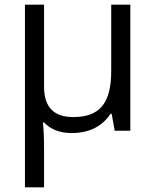

<svg xmlns="http://www.w3.org/2000/svg" viewBox="-20 -555 659 815"><path d="M167 -535.2H85.9V240.2H167V84C167 31.7 165.5 -7.8 162.1 -35.2H167C195.8 -5.4 234.4 9.8 283.2 9.8C357.9 9.8 413.1 -17.6 449.2 -71.8H454.1L466.8 0H533.2V-535.2H452.1V-253.9C452.1 -115.7 402.3 -58.1 291 -58.1C208.5 -58.1 167 -100.6 167 -186Z"/></svg>

Font: Open Sans
Style: Regular
Weight: 400
Foundry: Ascender Corporation
Version: Version 1.100;PS 001.100;hotconv 1.0.88;makeotf.lib2.5.64775